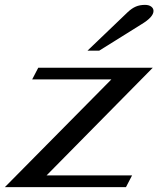

<svg xmlns="http://www.w3.org/2000/svg" viewBox="-37 -768 650 788"><path d="M420 -442H95L120 -490H590L154 -48H505L480 0H-17ZM487 -718Q504 -734 520.5 -741Q537 -748 558 -748Q574 -748 583.5 -741Q593 -734 593 -723Q593 -698 543 -668L370 -560H322Z"/></svg>

Font: Fahkwang SemiBold
Style: Italic
Weight: 600
Italic angle: -10°
Version: Version 1.000; ttfautohint (v1.6)